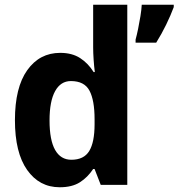

<svg xmlns="http://www.w3.org/2000/svg" viewBox="-20 -780 753 810"><path d="M232 10Q146 10 94.5 -63Q43 -136 43 -273Q43 -411 95 -484Q147 -557 234 -557Q284 -557 318 -535Q352 -513 375 -476H380Q377 -499 375 -528Q373 -557 373 -580V-760H517V0H405L379 -67H373Q350 -32 317 -11Q284 10 232 10ZM281 -106Q334 -106 356.5 -143Q379 -180 379 -256V-277Q379 -357 357.5 -397.5Q336 -438 279 -438Q236 -438 212.5 -395.5Q189 -353 189 -272Q189 -189 212.5 -147.5Q236 -106 281 -106ZM713 -750Q700 -715 681 -676Q662 -637 639 -600H552V-613Q557 -631 562.5 -657.5Q568 -684 572.5 -712Q577 -740 578 -760H713Z"/></svg>

Font: Noto Sans Lao SemiCondensed
Style: Bold
Weight: 700
Width: 4
Designer: Monotype Design Team
Foundry: Monotype Imaging Inc.
Version: Version 2.003; ttfautohint (v1.8.4.7-5d5b)